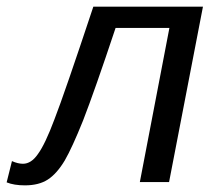

<svg xmlns="http://www.w3.org/2000/svg" viewBox="-68 -548 652 578"><path d="M441 0H353L442 -464H280Q217 -275 182 -185Q149 -103 127 -65Q103 -25 76 -7.5Q49 10 7 10Q-26 10 -48 1L-32 -63Q-14 -55 1 -55Q26 -55 46 -84Q68 -114 96 -189Q126 -266 213 -528H543Z"/></svg>

Font: Libra Sans
Style: Italic
Weight: 400
Italic angle: -12°
Foundry: Context Ltd
Version: Version 1.002